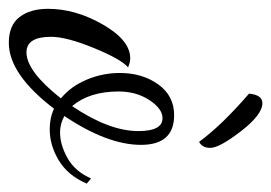

<svg xmlns="http://www.w3.org/2000/svg" viewBox="-122 -486 629 446"><g transform="rotate(90 193.0 -262.5)"><path d="M187 -526Q190 -557 209 -557Q236 -557 274.5 -507Q313 -457 313 -436Q313 -417 299 -410Q261 -462 187 -526ZM270 -63Q243 -63 222 -73Q142 32 69 32Q28 32 9 7Q-10 -18 -10 -59Q-10 -123 26.5 -186.5Q63 -250 105 -250Q114 -250 126 -245Q107 -229 81 -165.5Q55 -102 55 -66Q55 -9 91 -9Q135 -9 198 -89Q170 -112 154.5 -149Q139 -186 139 -226Q139 -278 165.5 -315Q192 -352 237 -352Q306 -352 306 -275Q306 -197 239 -97Q257 -87 277 -87Q306 -87 337 -104.5Q368 -122 384 -159L396 -149Q377 -105 342 -84Q307 -63 270 -63ZM182 -223Q182 -155 216 -115Q274 -201 274 -269Q274 -325 244 -325Q222 -325 202 -294.5Q182 -264 182 -223Z"/></g></svg>

Font: Dancing Script
Style: Regular
Weight: 400
Designer: Pablo Impallari
Foundry: Pablo Impallari. www.impallari.com
Version: Version 1.002